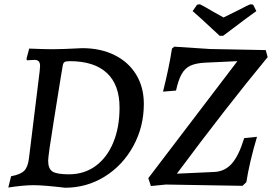

<svg xmlns="http://www.w3.org/2000/svg" viewBox="-20 -869 1276 901"><path d="M137 0Q90 0 19 11L32 -42Q76 -50 93.5 -67.5Q111 -85 116 -127L166 -534L168 -558Q168 -575 161.5 -581.5Q155 -588 140 -588Q129 -588 107 -586L104 -592L117 -641Q191 -638 227 -638Q269 -638 366 -643Q452 -643 517.5 -610.5Q583 -578 619 -519Q655 -460 655 -381Q655 -274 605.5 -183.5Q556 -93 471.5 -40.5Q387 12 285 12Q185 0 137 0ZM274 -559 264 -499Q259 -466 232.5 -302.5Q206 -139 206 -115Q206 -77 226.5 -64Q247 -51 303 -51Q375 -51 428.5 -90Q482 -129 511.5 -200Q541 -271 541 -364Q541 -471 481.5 -526.5Q422 -582 307 -582Q289 -582 282.5 -577.5Q276 -573 274 -559ZM759 -3 688 4 676 -33 1094 -582 944 -575Q900 -573 874 -561Q848 -549 832.5 -521.5Q817 -494 806 -444L745 -439Q774 -555 787 -641L798 -650L966 -639L1227 -634L1236 -601Q1039 -362 810 -54L985 -62Q1035 -64 1068 -101.5Q1101 -139 1126 -221L1186 -227Q1150 -105 1136 -14L1118 3ZM1027 -701H1011Q898 -806 884 -817L905 -847L918 -849Q928 -845 986 -811L1029 -787L1092 -818Q1149 -848 1156 -849L1168 -847L1183 -817Q1166 -806 1027 -701Z"/></svg>

Font: Alegreya Medium
Style: Italic
Weight: 500
Italic angle: -7°
Designer: Juan Pablo del Peral
Foundry: Huerta Tipografica
Version: Version 2.008; ttfautohint (v1.8)